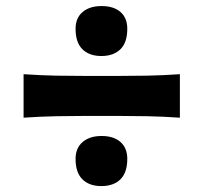

<svg xmlns="http://www.w3.org/2000/svg" viewBox="-20 -655 678 640"><path d="M317.9 -468.3Q277.8 -468.3 254.9 -490.7Q231.9 -513.2 231.9 -559.1Q231.9 -595.2 255.4 -615Q278.8 -634.8 318.8 -634.8Q358.9 -634.8 381.6 -615Q404.3 -595.2 404.3 -559.1Q404.3 -513.2 381.3 -490.7Q358.4 -468.3 317.9 -468.3ZM58.6 -262.7V-407.7Q114.7 -403.8 167.2 -402.8Q219.7 -401.9 265.6 -401.9H372.6Q418.9 -401.9 471.2 -402.8Q523.4 -403.8 579.6 -407.7V-262.7Q523.4 -266.6 471.2 -267.6Q418.9 -268.6 372.6 -268.6H265.6Q219.7 -268.6 167.2 -267.6Q114.7 -266.6 58.6 -262.7ZM317.9 -34.7Q277.8 -34.7 254.9 -57.1Q231.9 -79.6 231.9 -125.5Q231.9 -161.6 255.4 -181.6Q278.8 -201.7 318.8 -201.7Q358.9 -201.7 381.6 -181.6Q404.3 -161.6 404.3 -125.5Q404.3 -79.6 381.3 -57.1Q358.4 -34.7 317.9 -34.7Z"/></svg>

Font: Pinar DS1 Bold
Style: Regular
Weight: 700
Designer: Amin Abedi
Version: Version 3.000